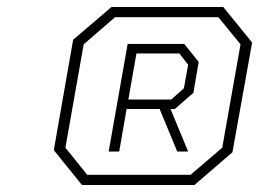

<svg xmlns="http://www.w3.org/2000/svg" viewBox="-20 -757 737 546"><path d="M213 -231 133 -330 188 -644 297 -737H615L697 -636L641 -324L533 -231ZM228 -260H522L612 -337L664 -631L601 -708H307L218 -631L166 -337ZM289 -326 343 -632H504L545 -581L530 -493L477 -447H465L515 -326H484L434 -447H340L319 -326ZM345 -474H467L503 -506L515 -573L490 -605H368Z"/></svg>

Font: Tomorrow ExtraLight
Style: Italic
Weight: 275
Italic angle: -10°
Designer: Tony de Marco, Monica Rizzolli
Foundry: Just in Type
Version: Version 2.002